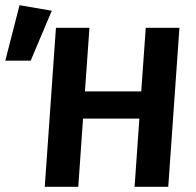

<svg xmlns="http://www.w3.org/2000/svg" viewBox="-122 -719 755 739"><path d="M50.3 0 93.3 -612H222.3L204.9 -367.2H421.6L439 -612H568.6L525.6 0H396L414.4 -262.4H197.6L179.3 0ZM-101.6 -485.4 -46.8 -699 77.3 -677.7 -3.9 -485.4Z"/></svg>

Font: Ancizar Sans Thin
Style: Italic
Weight: 100
Italic angle: -4°
Designer: Cesar Puertas, Viviana Monsalve, Julian Moncada, Julian Prieto, Jose Castro, Mariel Hernandez, Felipe Aragon, Sara Alarc
Version: Version 8.100